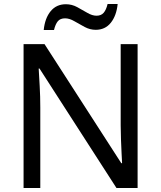

<svg xmlns="http://www.w3.org/2000/svg" viewBox="-20 -933 800 953"><path d="M663 0H558L176 -593H172Q174 -558 177 -506Q180 -454 180 -399V0H97V-714H201L582 -123H586Q585 -139 583.5 -171Q582 -203 580.5 -241Q579 -279 579 -311V-714H663ZM197 -784Q203 -843 231.5 -877.5Q260 -912 307 -912Q337 -912 363.5 -897.5Q390 -883 414 -869Q438 -855 459 -855Q482 -855 494.5 -869.5Q507 -884 514 -913H564Q558 -855 530 -820Q502 -785 455 -785Q427 -785 400.5 -799Q374 -813 349.5 -827.5Q325 -842 303 -842Q279 -842 267 -827.5Q255 -813 248 -784Z"/></svg>

Font: Noto Sans Linear A
Style: Regular
Weight: 400
Designer: Monotype Design Team
Foundry: Monotype Imaging Inc.
Version: Version 2.002; ttfautohint (v1.8.4.7-5d5b)